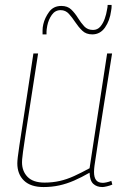

<svg xmlns="http://www.w3.org/2000/svg" viewBox="-20 -746 516 776"><path d="M156 10Q104 10 77 -16Q50 -42 50 -86Q50 -95 52 -112Q54 -129 58.5 -159Q63 -189 70.5 -237.5Q78 -286 89 -358Q100 -430 115 -530H134Q115 -407 102.5 -327Q90 -247 83 -201Q76 -155 73 -132.5Q70 -110 69.5 -102Q69 -94 69 -90Q69 -54 91.5 -31Q114 -8 160 -8Q192 -8 221 -14.5Q250 -21 279.5 -34.5Q309 -48 342 -66L413 -530H433Q412 -397 398 -310.5Q384 -224 376.5 -173Q369 -122 365 -97Q361 -72 360.5 -63Q360 -54 360 -51Q360 -29 368.5 -18Q377 -7 396 -7Q401 -7 410.5 -9Q420 -11 430 -15L434 0Q425 4 412.5 7Q400 10 394 10Q371 10 357 -3Q343 -16 342 -48Q309 -29 279 -16Q249 -3 219 3.5Q189 10 156 10ZM152 -607Q152 -612 152 -623.5Q152 -635 155 -648Q161 -674 178.5 -698Q196 -722 228 -722Q253 -722 268 -707.5Q283 -693 295 -673.5Q307 -654 320.5 -639.5Q334 -625 356 -625Q374 -625 385.5 -638.5Q397 -652 403.5 -671Q410 -690 412 -704Q414 -713 414.5 -717.5Q415 -722 415 -726H431Q431 -723 431 -718Q431 -713 429 -702Q424 -663 404.5 -635Q385 -607 353 -607Q328 -607 312.5 -622Q297 -637 284.5 -656Q272 -675 258.5 -690Q245 -705 225 -705Q203 -705 189.5 -686Q176 -667 171 -642Q168 -625 168 -618.5Q168 -612 168 -607Z"/></svg>

Font: Georama ExtraCondensed Thin Thin
Style: Italic
Weight: 250
Italic angle: -9°
Version: Version 1.001